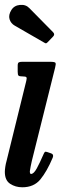

<svg xmlns="http://www.w3.org/2000/svg" viewBox="-20 -782 268 814"><path d="M213.5 -494.5 115 -100Q113.5 -93.5 110 -76.5Q106.5 -59.5 106.5 -56Q106.5 -44.5 111.5 -44.5Q123 -44.5 135.8 -67.8Q148.5 -91 164.5 -128Q167.5 -135.5 170.5 -137.8Q173.5 -140 181.5 -137L197.5 -131.5Q209 -127 203.5 -113.5Q178.5 -54.5 151 -21.2Q123.5 12 74.5 12Q45.5 12 23 -2.8Q0.5 -17.5 0.5 -53.5Q0.5 -62 2.5 -75.2Q4.5 -88.5 7.5 -98.5L91.5 -439.5Q94.5 -451 91.8 -454.5Q89 -458 76.5 -458H75.5Q62 -458 58.5 -461.5Q55 -465 55 -478V-503.5Q55 -514.5 59.2 -517.2Q63.5 -520 73.5 -520H192.5Q212 -520 215 -515.8Q218 -511.5 213.5 -494.5ZM28.5 -740Q40.5 -759 65 -761.2Q89.5 -763.5 105 -747L205 -645.5Q214 -636.5 205.5 -627.5L183 -604Q178.5 -599.5 176 -598.5Q173.5 -597.5 168 -601L43 -673Q26 -682.5 20.5 -700.5Q15 -718.5 28.5 -740Z"/></svg>

Font: Besley* Condensed Medium
Style: Italic
Weight: 500
Width: 3
Italic angle: -13°
Designer: Owen Earl
Foundry: indestructible type*
Version: Version 3.000; ttfautohint (v1.8.3)